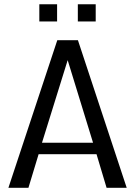

<svg xmlns="http://www.w3.org/2000/svg" viewBox="-20 -893 643 913"><path d="M20 0 252.4 -701.7H350.6L582.5 0H486.8L439 -159.7H163.6L115.2 0ZM179.7 -214.4H422.4L301.8 -606.9ZM350.1 -791V-872.6H435.1V-791ZM167 -791V-872.6H251.5V-791Z"/></svg>

Font: Mako
Style: Regular
Weight: 400
Designer: vernon adams
Foundry: vernon adams
Version: Version 1.100; ttfautohint (v1.8.4.7-5d5b);gftools[0.9.33]